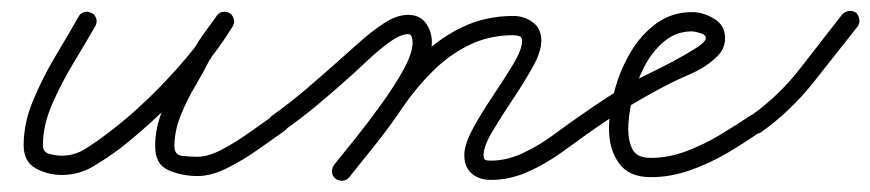

<svg xmlns="http://www.w3.org/2000/svg" viewBox="-20 -301 1582 349"><path d="M147 -277Q153 -274 155 -267Q157 -260 153 -253Q135 -222 113 -185.5Q91 -149 74.5 -111Q58 -73 58 -37Q58 -24 70.5 -21Q83 -18 92 -18Q116 -18 137 -31.5Q158 -45 176 -59Q211 -85 248 -120.5Q285 -156 318 -195Q351 -234 373 -271Q377 -278 384 -278.5Q391 -279 397 -276Q402 -272 404.5 -265.5Q407 -259 402 -252Q392 -237 381.5 -223Q371 -209 362 -193Q362 -193 362 -193Q362 -193 362 -193Q362 -194 362 -194Q362 -194 362 -194Q350 -170 334.5 -144Q319 -118 308 -90Q297 -62 297 -35Q297 -19 312 -17.5Q327 -16 339 -16Q359 -16 385 -30Q411 -44 436 -62Q461 -80 477 -91Q483 -95 490 -94Q497 -93 501 -87Q505 -81 504 -74Q503 -67 497 -63Q477 -49 449.5 -29.5Q422 -10 393 4.5Q364 19 339 19Q311 19 286.5 8.5Q262 -2 262 -35Q262 -66 273.5 -96Q285 -126 301 -155Q317 -184 332 -210Q332 -210 332 -210Q332 -210 332 -211Q332 -211 332 -211Q332 -211 332 -211Q341 -227 352 -242Q363 -257 374 -272Q379 -279 385.5 -279.5Q392 -280 398 -277Q403 -273 405 -266.5Q407 -260 403 -253Q379 -214 345 -173Q311 -132 272.5 -95.5Q234 -59 198 -31Q174 -13 148.5 2Q123 17 92 17Q67 17 45 5Q23 -7 23 -37Q23 -77 40 -118Q57 -159 80 -197.5Q103 -236 123 -271Q126 -277 133 -279Q140 -281 147 -277Z M475 -91Q507 -114 537 -139.5Q567 -165 596 -191Q611 -204 632.5 -223.5Q654 -243 677.5 -258.5Q701 -274 722 -274Q743 -274 754 -259Q765 -244 765 -224Q765 -199 748 -166Q731 -133 706 -97.5Q681 -62 656 -31Q631 0 615 21Q610 26 603 27Q596 28 590 24Q585 19 584 12Q583 5 587 -1Q601 -18 624.5 -47.5Q648 -77 672 -110Q696 -143 713 -173.5Q730 -204 730 -224Q730 -228 728.5 -233.5Q727 -239 722 -239Q708 -239 687.5 -224Q667 -209 648.5 -191.5Q630 -174 620 -165Q590 -138 559 -112Q528 -86 495 -63Q489 -58 482 -59.5Q475 -61 471 -67Q466 -73 467.5 -80Q469 -87 475 -91ZM590 24Q584 19 583.5 12Q583 5 587 -1Q612 -32 636.5 -62.5Q661 -93 684 -126Q711 -165 745 -198.5Q779 -232 821 -252Q863 -272 913 -272Q933 -272 948.5 -260.5Q964 -249 964 -227Q964 -207 948 -178.5Q932 -150 911.5 -119.5Q891 -89 875 -62Q859 -35 859 -19Q859 -12 862 -10.5Q865 -9 872 -9Q901 -9 930 -22.5Q959 -36 985.5 -55.5Q1012 -75 1035 -91Q1041 -95 1048 -94Q1055 -93 1059 -87Q1063 -81 1062 -74Q1061 -67 1055 -63Q1029 -44 999.5 -23Q970 -2 938 12Q906 26 872 26Q851 26 837.5 14.5Q824 3 824 -19Q824 -39 840 -68Q856 -97 876.5 -127.5Q897 -158 913 -184.5Q929 -211 929 -227Q929 -234 923.5 -235.5Q918 -237 913 -237Q869 -237 832.5 -219Q796 -201 766 -171Q736 -141 712 -106Q690 -73 665 -41.5Q640 -10 615 21Q610 27 603 27.5Q596 28 590 24Z M1031 -67Q1027 -73 1028 -80Q1029 -87 1035 -91Q1058 -107 1081.5 -122.5Q1105 -138 1130 -152Q1136 -156 1157 -166Q1178 -176 1202.5 -189Q1227 -202 1245 -213.5Q1263 -225 1263 -232Q1263 -238 1252.5 -241Q1242 -244 1238 -244Q1209 -244 1187 -225.5Q1165 -207 1150.5 -178.5Q1136 -150 1129 -120Q1122 -90 1122 -66Q1122 -44 1130 -29Q1138 -14 1163 -14Q1195 -14 1227 -26Q1259 -38 1289 -56Q1319 -74 1344 -91Q1350 -95 1357 -94Q1364 -93 1368 -87Q1372 -81 1371 -74Q1370 -67 1364 -63Q1336 -43 1303 -23.5Q1270 -4 1234.5 8.5Q1199 21 1163 21Q1123 21 1105 -4.5Q1087 -30 1087 -66Q1087 -97 1096.5 -134Q1106 -171 1125 -204Q1144 -237 1172.5 -258Q1201 -279 1238 -279Q1258 -279 1278 -267Q1298 -255 1298 -232Q1298 -212 1283 -198Q1264 -179 1234 -166Q1204 -153 1180 -140Q1148 -123 1116.5 -103.5Q1085 -84 1055 -63Q1049 -59 1042 -60Q1035 -61 1031 -67Z M1340 -66Q1336 -71 1337 -78.5Q1338 -86 1344 -90Q1395 -126 1434 -176Q1473 -226 1511 -275Q1516 -280 1523 -281Q1530 -282 1536 -278Q1541 -273 1542 -266Q1543 -259 1539 -253Q1499 -202 1458 -150.5Q1417 -99 1364 -61Q1358 -57 1351 -58.5Q1344 -60 1340 -66Z"/></svg>

Font: FRB American Cursive Guidelines Arrows
Style: Italic
Weight: 400
Italic angle: -25°
Version: Version 2.0;Modular Font Editor K font №1